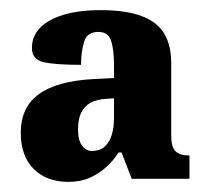

<svg xmlns="http://www.w3.org/2000/svg" viewBox="-20 -739 414 379"><path d="M115 -380Q72 -380 46.5 -405.5Q21 -431 21 -477Q21 -527 56.5 -553Q92 -579 165 -583L205 -585V-612Q205 -640 199.5 -658Q194 -676 174 -676Q152 -676 146 -656.5Q140 -637 140 -611Q88 -611 65.5 -616.5Q43 -622 43 -644Q43 -667 58.5 -683.5Q74 -700 104.5 -709.5Q135 -719 180 -719Q250 -719 284 -694.5Q318 -670 318 -614V-471Q318 -449 326.5 -440.5Q335 -432 354 -432V-386H240L220 -438H214Q204 -422 189.5 -409Q175 -396 157 -388Q139 -380 115 -380ZM161 -441Q177 -441 186.5 -449.5Q196 -458 200.5 -472.5Q205 -487 205 -505V-545L191 -544Q171 -543 158.5 -536Q146 -529 140 -516Q134 -503 134 -484Q134 -462 142 -451.5Q150 -441 161 -441Z"/></svg>

Font: Noto Serif Khmer ExtraCondensed Black
Style: Regular
Weight: 900
Width: 2
Designer: Danh Hong and the Monotype Design Team
Foundry: Monotype Imaging Inc.
Version: Version 2.004